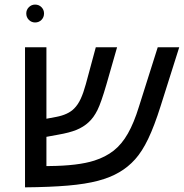

<svg xmlns="http://www.w3.org/2000/svg" viewBox="-20 -803 793 828"><path d="M494.1 -60.1Q456.1 -37.6 402.8 -23.4Q349.6 -9.3 273.2 -2.7Q196.8 3.9 87.9 4.9V-599.1H180.2V-291L222.2 -298.8Q273.9 -308.6 299.8 -335Q316.4 -351.6 328.1 -377Q339.8 -402.3 350.1 -439.9L393.1 -599.1H484.9L439 -439Q416 -359.9 400.4 -328.6Q392.1 -312 382.6 -298.8Q373 -285.6 362.3 -275.9Q340.3 -255.4 309.8 -242.9Q279.3 -230.5 231 -222.2L180.2 -212.9V-86.9H190.9Q316.4 -87.9 386.7 -110.4Q435.5 -126 470.5 -153.6Q505.4 -181.2 531.5 -227.1Q557.6 -272.9 579.1 -342.8L660.2 -599.1H752.9L672.9 -346.2Q645.5 -259.3 619.1 -204.3Q592.8 -149.4 562.7 -116Q532.7 -82.5 494.1 -60.1ZM93.3 -745.1Q93.3 -760.7 104.5 -772Q115.7 -783.2 131.3 -783.2Q147.9 -783.2 158.9 -772Q169.9 -760.7 169.9 -745.1Q169.9 -728.5 158.9 -717.3Q147.9 -706.1 131.3 -706.1Q115.7 -706.1 104.5 -717.3Q93.3 -728.5 93.3 -745.1Z"/></svg>

Font: Arimo
Style: Italic
Weight: 400
Italic angle: -12°
Designer: Steve Matteson
Foundry: Monotype Imaging Inc.
Version: Version 1.33